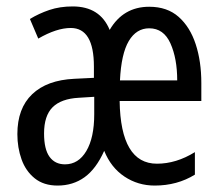

<svg xmlns="http://www.w3.org/2000/svg" viewBox="-20 -567 688 597"><path d="M444 -546Q500 -546 535.5 -514.5Q571 -483 588.5 -429.5Q606 -376 606 -309V-253H352Q355 -58 468 -58Q528 -58 586 -94V-24Q531 10 461 10Q409 10 367 -18Q325 -46 304 -98Q279 -42 243 -16Q207 10 159 10Q116 10 88 -12.5Q60 -35 47 -71.5Q34 -108 34 -150Q34 -230 80 -274Q126 -318 211 -322L272 -325V-360Q272 -480 200 -480Q156 -480 99 -447L73 -508Q101 -525 133.5 -536Q166 -547 206 -547Q291 -547 321 -474Q363 -546 444 -546ZM444 -479Q404 -479 380.5 -439.5Q357 -400 353 -317H531Q531 -385 510 -432Q489 -479 444 -479ZM225 -263Q170 -260 143.5 -233.5Q117 -207 117 -152Q117 -103 134 -79.5Q151 -56 182 -56Q224 -56 248.5 -97.5Q273 -139 273 -212V-266Z"/></svg>

Font: Noto Sans Lao UI ExtCond
Style: Regular
Weight: 400
Width: 2
Designer: Monotype Design Team
Foundry: Monotype Imaging Inc.
Version: Version 2.000; ttfautohint (v1.8.4.7-5d5b)